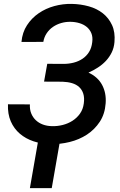

<svg xmlns="http://www.w3.org/2000/svg" viewBox="-20 -741 627 1000"><path d="M310.5 -408.2Q338.4 -408.2 364 -414.8Q389.6 -421.4 409.9 -435.1Q430.2 -448.7 443.6 -470Q457 -491.2 460.4 -521.5Q463.9 -548.3 455.8 -567.9Q447.8 -587.4 431.9 -600.6Q416 -613.8 394 -620.4Q372.1 -627 347.7 -627.4Q322.8 -627.9 299.1 -621.1Q275.4 -614.3 256.1 -601.1Q236.8 -587.9 223.4 -568.1Q210 -548.3 205.6 -522.9L91.8 -522.5Q96.2 -572.3 120.6 -609.6Q145 -647 181.6 -672.1Q218.3 -697.3 263.2 -709.5Q308.1 -721.7 354.5 -720.7Q400.4 -719.7 442.4 -708Q484.4 -696.3 515.4 -671.9Q546.4 -647.5 563.5 -610.4Q580.6 -573.2 576.2 -522Q573.7 -492.2 561.8 -467.8Q549.8 -443.4 531.5 -423.8Q513.2 -404.3 489.7 -389.2Q466.3 -374 440.9 -362.8Q489.7 -340.3 512 -298.3Q534.2 -256.3 530.3 -203.1Q526.4 -147.5 499.8 -106.9Q473.1 -66.4 432.9 -40Q392.6 -13.7 343 -1.5Q293.5 10.7 243.2 9.8Q196.3 8.8 155 -4.9Q113.8 -18.6 83.3 -44.7Q52.7 -70.8 36.1 -109.1Q19.5 -147.5 21.5 -197.8L135.7 -197.3Q134.3 -170.9 142.6 -150.4Q150.9 -129.9 166.3 -115.2Q181.6 -100.6 203.1 -92.5Q224.6 -84.5 250 -84Q278.3 -83 306.4 -90.1Q334.5 -97.2 357.7 -112.1Q380.9 -127 396.7 -149.4Q412.6 -171.9 416.5 -202.6Q420.4 -231.9 413.8 -252.9Q407.2 -273.9 392.3 -287.6Q377.4 -301.3 355.2 -307.9Q333 -314.5 305.7 -315.4L209.5 -315.9L226.1 -408.7ZM249.5 238.8H135.7L181.6 -24.4H295.4Z"/></svg>

Font: Roboto Mono Medium
Style: Italic
Weight: 500
Designer: Google
Version: Version 2.000985; 2015; ttfautohint (v1.3)